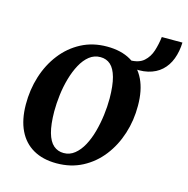

<svg xmlns="http://www.w3.org/2000/svg" viewBox="-102 -770 861 880"><g transform="rotate(15 328.5 -330.0)"><path d="M329 -564.5Q395.5 -564.5 441.2 -538.2Q487 -512 511 -461.8Q535 -411.5 535 -339Q535.5 -269.5 515.2 -206.2Q495 -143 456.8 -93.8Q418.5 -44.5 364.2 -16Q310 12.5 242 12.5Q177 12.5 131.2 -13.8Q85.5 -40 61.5 -90Q37.5 -140 37 -211.5Q36.5 -282 56.5 -345.5Q76.5 -409 114.8 -458.2Q153 -507.5 207.2 -536Q261.5 -564.5 329 -564.5ZM312 -510Q282.5 -510 259.5 -491.8Q236.5 -473.5 219.8 -442.5Q203 -411.5 192 -373Q181 -334.5 176 -293.5Q171 -252.5 171 -215Q171.5 -153 182.2 -114.8Q193 -76.5 213.2 -59Q233.5 -41.5 261.5 -41.5Q290.5 -41.5 313.2 -59.8Q336 -78 352.8 -109Q369.5 -140 380 -178.5Q390.5 -217 395.8 -258Q401 -299 401 -337Q400.5 -399 390 -437Q379.5 -475 360 -492.5Q340.5 -510 312 -510ZM559 -671.5H657Q655.5 -628.5 642.2 -593.2Q629 -558 603.2 -534.5Q577.5 -511 539.2 -502Q501 -493 449.5 -501.5L444 -531Q488 -531 511.2 -551.8Q534.5 -572.5 544.8 -604.8Q555 -637 559 -671.5Z"/></g></svg>

Font: Merriweather 28pt SemiBold
Style: Italic
Weight: 600
Italic angle: -7.8°
Version: Version 2.101